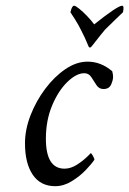

<svg xmlns="http://www.w3.org/2000/svg" viewBox="-20 -638 447 664"><path d="M170.9 5.9Q120.1 5.9 93.3 -33.7Q66.4 -73.2 66.4 -142.6Q66.4 -189.5 85.4 -238.8Q104.5 -288.1 136.2 -330.6Q168 -373 206.1 -398.9Q244.1 -424.8 283.2 -424.8Q329.1 -424.8 368.2 -391.6Q371.1 -379.9 371.1 -372.1Q371.1 -361.3 364.3 -345.7Q357.4 -330.1 337.9 -330.1Q322.3 -330.1 313.5 -343.8Q304.7 -357.4 295.9 -371.1Q287.1 -384.8 271.5 -384.8Q244.1 -384.8 212.9 -354.5Q181.6 -324.2 160.2 -272.9Q138.7 -221.7 138.7 -158.2Q138.7 -54.7 203.1 -54.7Q224.6 -54.7 246.1 -68.4Q267.6 -82 285.2 -99.6L293.9 -108.4Q295.9 -108.4 301.3 -99.1Q306.6 -89.8 306.6 -85.9Q297.9 -72.3 276.9 -50.3Q255.9 -28.3 228 -11.2Q200.2 5.9 170.9 5.9ZM291 -473.6Q287.1 -473.6 284.2 -482.4Q274.4 -506.8 260.7 -533.2Q256.8 -541 251.5 -550.8Q246.1 -560.5 239.3 -571.3Q232.4 -582 228.5 -587.9Q224.6 -593.8 223.6 -595.7Q228.5 -618.2 236.3 -618.2Q241.2 -618.2 253.9 -607.9Q266.6 -597.7 281.2 -582.5Q295.9 -567.4 305.7 -553.7Q386.7 -618.2 402.3 -618.2Q410.2 -618.2 405.3 -595.7Q395.5 -585.9 378.4 -569.8Q361.3 -553.7 343.8 -536.1Q338.9 -530.3 328.1 -517.1Q317.4 -503.9 300.8 -482.4Q294.9 -473.6 291 -473.6Z"/></svg>

Font: Crimson Text
Style: Italic
Weight: 400
Italic angle: -11°
Designer: Sebastian Kosch
Foundry: Sebastian Kosch
Version: Version 1.100; ttfautohint (v1.8.4)